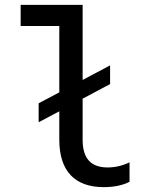

<svg xmlns="http://www.w3.org/2000/svg" viewBox="-20 -760 640 790"><path d="M139 -257 224 -302V-185C224 -57 287 10 407 10C447 10 484 3 513 -12V-92C484 -78 453 -71 423 -71C354 -71 320 -108 320 -185V-354L433 -414V-491L320 -431V-740H65V-653H224V-380L139 -335Z"/></svg>

Font: CommitMono
Style: 500Regular
Weight: 500
Monospace: yes
Designer: Eigil Nikolajsen
Foundry: Eigil Nikolajsen
Version: Version 1.143